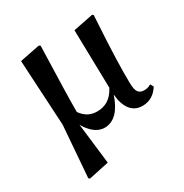

<svg xmlns="http://www.w3.org/2000/svg" viewBox="-175 -689 1002 1043"><g transform="rotate(-30 326.0 -167.5)"><path d="M299 16C361 16 404 -34 431 -116C438 -31 475 16 537 16C584 16 618 -8 641 -45L630 -65C618 -58 606 -53 589 -53C555 -53 538 -68 538 -130C537 -203 538 -305 553 -544L546 -550L421 -525L429 -160C399 -102 357 -81 309 -81C270 -81 238 -95 210 -134C210 -233 214 -334 220 -544L212 -550L86 -525L109 -113L84 209L92 215L218 188L188 -67C214 -19 254 16 299 16Z"/></g></svg>

Font: Noto Serif CJK HK
Style: Bold
Weight: 700
Designer: Ryoko NISHIZUKA 西塚涼子 (kana & ideographs); Frank Grießhammer (Latin, Greek & Cyrillic); Wenlong ZHANG 张文龙 (bopomofo); San
Foundry: Adobe
Version: Version 2.001;hotconv 1.1.0;makeotfexe 2.6.0